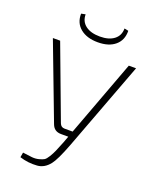

<svg xmlns="http://www.w3.org/2000/svg" viewBox="-160 -968 864 1067"><g transform="rotate(20 272.0 -434.5)"><path d="M388 -876 412 -871Q413 -816 376 -784.5Q339 -753 274 -753Q209 -753 170.5 -784.5Q132 -816 133 -871L158 -876Q158 -834 189 -810.5Q220 -787 274 -787Q327 -787 357.5 -810.5Q388 -834 388 -876ZM524 -690 326 -163Q289 -66 265 -36Q234 3 192 6Q139 10 89 -6L94 -35Q129 -30 149.5 -28Q170 -26 189.5 -31Q209 -36 219 -42Q229 -48 241.5 -68.5Q254 -89 262 -107.5Q270 -126 286 -166L300 -204H257Q216 -204 202 -242L32 -690H75L236 -260Q244 -239 265 -239H313L481 -690Z"/></g></svg>

Font: Exo 2.0 Extra Light
Style: Regular
Weight: 250
Designer: Natanael Gama
Version: Version 1.001;PS 001.001;hotconv 1.0.70;makeotf.lib2.5.58329